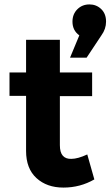

<svg xmlns="http://www.w3.org/2000/svg" viewBox="-20 -842 500 869"><path d="M23 -408V-514H98V-662H251V-514H397V-407H251V-185Q251 -152 264.5 -137Q278 -122 303 -123Q332 -123 375 -143L407 -30Q343 7 267 7Q192 7 145 -36Q98 -79 98 -159V-408ZM297 -581 339 -682Q308 -704 308 -744Q308 -778 330 -800Q352 -822 385 -822Q416 -822 438 -801Q460 -780 460 -744Q460 -711 439 -682L372 -581Z"/></svg>

Font: Trueno
Style: SBd
Weight: 600
Designer: Julieta Ulanovsky
Foundry: Julieta Ulanovsky
Version: Version 3.001b